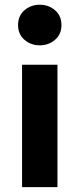

<svg xmlns="http://www.w3.org/2000/svg" viewBox="-20 -772 328 792"><path d="M71 0V-505H217V0ZM144 -585Q107.5 -585 81 -607.8Q54.5 -630.5 54.5 -668.5Q54.5 -707 81 -729.8Q107.5 -752.5 144 -752.5Q180.5 -752.5 207 -729.8Q233.5 -707 233.5 -668.5Q233.5 -630.5 207 -607.8Q180.5 -585 144 -585Z"/></svg>

Font: Geologica Cursive SemiBold
Style: Regular
Weight: 600
Designer: Sindre Bremnes, Frode Helland
Foundry: Monokrom Skriftforlag AS
Version: Version 1.010;gftools[0.9.28]